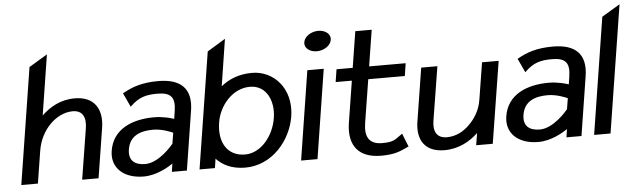

<svg xmlns="http://www.w3.org/2000/svg" viewBox="-44 -801 3203 968"><g transform="rotate(-5 1557.0 -317.0)"><path d="M30 0H114L140 -164C149 -220 175 -265 206 -296C233 -323 274 -348 320 -348C371 -348 388 -311 379 -256L338 0H421L461 -252C476 -347 434 -412 336 -412C263 -412 209 -379 168 -340L216 -645L123 -589Z M499 -132C485 -45 550 11 649 11C715 11 774 -25 798 -41L792 0H868L915 -298C933 -409 878 -462 763 -462C682 -462 631 -444 585 -418L581 -416L614 -345L619 -350C660 -389 695 -399 753 -399C820 -399 844 -375 833 -304L827 -265C813 -270 772 -282 726 -282C616 -282 516 -241 499 -132ZM586 -132C597 -201 653 -220 716 -220C761 -220 805 -201 816 -196L807 -141C798 -130 731 -51 662 -51C609 -51 577 -76 586 -132Z M932 0H1010L1017 -47C1047 -15 1093 11 1163 11C1301 11 1397 -108 1416 -226C1438 -368 1345 -462 1238 -462C1170 -462 1120 -440 1080 -408L1117 -645L1025 -589ZM1051 -227C1064 -311 1132 -393 1221 -393C1305 -393 1341 -311 1328 -227C1314 -136 1248 -55 1168 -55C1078 -55 1035 -128 1051 -227Z M1514 -593C1509 -563 1538 -542 1573 -542C1608 -542 1643 -563 1648 -593C1653 -623 1624 -644 1589 -644C1554 -644 1519 -623 1514 -593ZM1446 0H1529L1600 -451H1517Z M1654 -379H1736L1702 -165C1686 -53 1738 11 1851 11C1921 11 1950 -4 1986 -21L1992 -23L1965 -91L1960 -87C1927 -64 1920 -52 1861 -52C1796 -52 1773 -90 1784 -160L1819 -379H2004L2014 -443H1829L1858 -626H1775L1746 -443H1664Z M2047 -143C2033 -52 2073 11 2171 11C2244 11 2301 -22 2342 -61L2332 0H2416L2482 -414H2398L2368 -227C2360 -174 2332 -131 2301 -102C2274 -75 2235 -53 2189 -53C2137 -53 2120 -89 2128 -141L2172 -414H2090Z M2496 -132C2482 -45 2547 11 2646 11C2712 11 2771 -25 2795 -41L2789 0H2865L2912 -298C2930 -409 2875 -462 2760 -462C2679 -462 2628 -444 2582 -418L2578 -416L2611 -345L2616 -350C2657 -389 2692 -399 2750 -399C2817 -399 2841 -375 2830 -304L2824 -265C2810 -270 2769 -282 2723 -282C2613 -282 2513 -241 2496 -132ZM2583 -132C2594 -201 2650 -220 2713 -220C2758 -220 2802 -201 2813 -196L2804 -141C2795 -130 2728 -51 2659 -51C2606 -51 2574 -76 2583 -132Z M2929 0H3012L3114 -645L3022 -590Z"/></g></svg>

Font: Charger Sport
Style: DfBdObl
Weight: 400
Designer: Jasper
Foundry: Cannot Into Space Fonts
Version: Version 1.1